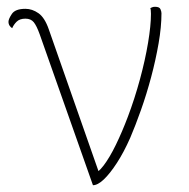

<svg xmlns="http://www.w3.org/2000/svg" viewBox="-20 -538 556 566"><path d="M254 8 97 -437Q88 -462 79.5 -472.5Q71 -483 55 -483Q38 -483 29 -474Q20 -465 16 -455Q12 -457 8.5 -462Q5 -467 5 -474Q5 -482 15 -497Q25 -512 55 -512Q75 -512 93.5 -499Q112 -486 124 -451L274 -23L253 -26Q267 -26 285 -49.5Q303 -73 321.5 -111Q340 -149 357 -194Q377 -247 392.5 -304Q408 -361 416.5 -412Q425 -463 425 -497Q425 -502 424.5 -507.5Q424 -513 423 -514Q425 -515 428.5 -516.5Q432 -518 437 -518Q450 -518 453 -511Q456 -504 456 -499Q456 -459 447.5 -410Q439 -361 425.5 -310.5Q412 -260 395.5 -213.5Q379 -167 364 -132Q345 -89 324.5 -57.5Q304 -26 286 -9Q268 8 254 8Z"/></svg>

Font: Arima Thin
Style: Regular
Weight: 100
Designer: Joana Correia and Natanael Gama
Foundry: NDISCOVER
Version: Version 1.101;gftools[0.9.23]